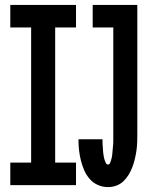

<svg xmlns="http://www.w3.org/2000/svg" viewBox="-20 -755 640 783"><path d="M22 0V-92H107V-643H22V-735H290V-643H205V-92H290V0ZM420 8Q399 8 379.5 -0.5Q360 -9 346 -25Q332 -41 323.5 -60.5Q315 -80 310 -100Q305 -120 302.5 -141Q300 -162 300 -183V-187H398V-185Q398 -180 398 -174.5Q398 -169 398.5 -163.5Q399 -158 399.5 -152.5Q400 -147 400 -142Q400 -137 401 -131.5Q402 -126 402.5 -120.5Q403 -115 404.5 -110Q406 -105 407.5 -100Q409 -95 412 -89.5Q415 -84 420 -84Q426 -84 428.5 -89.5Q431 -95 432.5 -100.5Q434 -106 435.5 -111.5Q437 -117 437.5 -122.5Q438 -128 438.5 -133.5Q439 -139 439.5 -144.5Q440 -150 440.5 -155.5Q441 -161 441.5 -166.5Q442 -172 442 -177.5Q442 -183 442 -188.5Q442 -194 442 -199.5Q442 -205 442 -210V-643H358V-735H540V-210Q540 -193 539.5 -175.5Q539 -158 536.5 -141Q534 -124 530 -107Q526 -90 520 -74Q514 -58 505 -43Q496 -28 483.5 -16Q471 -4 454.5 2Q438 8 420 8Z"/></svg>

Font: Iosevka Semibold Extended
Style: Regular
Weight: 600
Width: 7
Monospace: yes
Designer: Belleve Invis
Foundry: Belleve Invis
Version: Version 32.5.0; ttfautohint (v1.8.4)